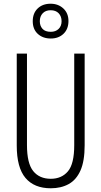

<svg xmlns="http://www.w3.org/2000/svg" viewBox="-20 -1002 544 1032"><path d="M435 -221Q435 -136 412.5 -85.5Q390 -35 349 -12.5Q308 10 253 10Q164 10 117 -45.5Q70 -101 70 -220V-714H125V-222Q125 -124 158.5 -82.5Q192 -41 253 -41Q311 -41 345 -81Q379 -121 379 -222V-714H435ZM253 -795Q210 -795 183 -820Q156 -845 156 -888Q156 -931 182.5 -956.5Q209 -982 252 -982Q293 -982 320.5 -956.5Q348 -931 348 -889Q348 -846 321.5 -820.5Q295 -795 253 -795ZM253 -831Q279 -831 295 -846.5Q311 -862 311 -888Q311 -914 295.5 -930.5Q280 -947 252 -947Q225 -947 209.5 -930.5Q194 -914 194 -888Q194 -863 208.5 -847Q223 -831 253 -831Z"/></svg>

Font: Noto Sans Sinhala UI ExtraCondensed Light
Style: Regular
Weight: 300
Width: 2
Designer: Jelle Bosma - Monotype Design Team
Foundry: Monotype Imaging Inc.
Version: Version 2.006; ttfautohint (v1.8.4.7-5d5b)